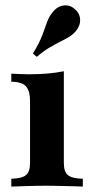

<svg xmlns="http://www.w3.org/2000/svg" viewBox="-20 -690 343 710"><path d="M21.8 0V-29Q60.5 -29.8 75.8 -42.3Q91.1 -54.8 91.1 -87.1V-316.9Q91.1 -353.2 76.6 -370.2Q62.1 -387.1 21.8 -387.9V-417.7Q37.9 -416.9 54.4 -416.1Q71 -415.3 87.1 -415.3Q124.2 -415.3 156.5 -418.1Q188.7 -421 216.1 -426.6V-87.1Q216.1 -54 231.9 -41.9Q247.6 -29.8 286.3 -29V0Q274.2 -0.8 252.8 -1.2Q231.5 -1.6 206.5 -2.4Q181.5 -3.2 156.5 -3.2Q118.5 -3.2 79.8 -2Q41.1 -0.8 21.8 0ZM116.1 -479.8 101.6 -491.9Q125.8 -531.5 136.3 -559.7Q146.8 -587.9 154 -608.5Q161.3 -629 175 -645.2Q191.9 -666.9 215.7 -669.8Q239.5 -672.6 257.3 -655.6Q275 -641.1 276.2 -618.1Q277.4 -595.2 260.5 -575Q249.2 -562.1 235.5 -553.6Q221.8 -545.2 204.4 -536.7Q187.1 -528.2 164.9 -515.3Q142.7 -502.4 116.1 -479.8Z"/></svg>

Font: Playfair 5pt SemiExpanded Light ExtraBold
Style: Regular
Weight: 800
Version: Version 2.001;gftools[0.9.30]